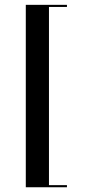

<svg xmlns="http://www.w3.org/2000/svg" viewBox="-20 -643 358 809"><path d="M88.7 146V-622.6H262.1V-613.7H186.3V137.1H262.1V146Z"/></svg>

Font: Playfair 144pt SemiExpanded SemiBold
Style: Regular
Weight: 600
Width: 6
Designer: Claus Eggers Sørensen
Foundry: Claus Eggers Sørensen
Version: Version 2.203